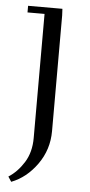

<svg xmlns="http://www.w3.org/2000/svg" viewBox="-53 -471 379 806"><g transform="rotate(5 136.0 -68.0)"><path d="M12.2 282.2Q49.8 258.3 76.9 215.1Q104 171.9 104 111.8V-411.1H32.2V-439H176.8L178.2 -411.1V76.2Q178.2 154.3 133.8 216.6Q89.4 278.8 25.9 303.2Z"/></g></svg>

Font: Dehuti Alt
Style: Book
Weight: 400
Version: Version 1.2